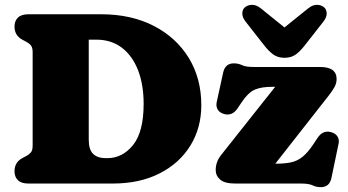

<svg xmlns="http://www.w3.org/2000/svg" viewBox="-20 -759 1440 794"><path d="M40 -51Q40 -88 73 -105.5L89 -114Q100.5 -120 107.8 -128.8Q115 -137.5 115 -157V-543Q115 -562.5 107.8 -571.2Q100.5 -580 89 -586L73 -594.5Q40 -612 40 -649Q40 -672.5 54.2 -686.2Q68.5 -700 97.5 -700H398Q522.5 -700 615.8 -652Q709 -604 760.8 -519.2Q812.5 -434.5 812.5 -324Q812.5 -230.5 767.5 -157.2Q722.5 -84 640.2 -42Q558 0 446.5 0H97.5Q68 0 54 -13.8Q40 -27.5 40 -51ZM424 -105Q486.5 -105 530.2 -159.2Q574 -213.5 574 -329.5Q574 -409 550.8 -468.8Q527.5 -528.5 483.8 -561.8Q440 -595 378.5 -595H347V-181Q347 -140.5 365 -122.8Q383 -105 417.5 -105ZM1338 -362 1118.5 -82Q1156.5 -82 1183 -87.5Q1209.5 -93 1231.5 -110.8Q1253.5 -128.5 1277.5 -165L1293.5 -189Q1314.5 -221 1347.5 -213Q1367 -208 1375.5 -194.8Q1384 -181.5 1380 -164L1350.5 -22.5Q1342.5 15 1306.5 15Q1288 15 1272.8 7.5Q1257.5 0 1223.5 0H952.5Q909.5 0 890.8 -16Q872 -32 872 -56Q872 -90.5 896 -120L1118 -400H1106Q1060.5 -400 1033.5 -388.2Q1006.5 -376.5 980 -337L962.5 -311Q941 -279 908.5 -287Q889 -292 880.8 -305.2Q872.5 -318.5 876 -336L903 -459.5Q911.5 -497 947 -497Q965.5 -497 981 -489.5Q996.5 -482 1030 -482H1304Q1372 -482 1372 -432Q1372 -415.5 1363.8 -399.8Q1355.5 -384 1338 -362ZM1240.5 -571.5Q1221.5 -547 1202.8 -533.5Q1184 -520 1156.5 -520Q1129 -520 1110.2 -533.5Q1091.5 -547 1072.5 -571.5L996.5 -668.5Q981.5 -687.5 982 -703.5Q982.5 -719.5 992 -728Q1003.5 -738.5 1021.8 -739Q1040 -739.5 1058.5 -724.5L1156.5 -645.5L1254.5 -724.5Q1273.5 -739.5 1291.5 -739Q1309.5 -738.5 1321 -728Q1330.5 -719.5 1331 -703.5Q1331.5 -687.5 1316.5 -668.5Z"/></svg>

Font: Fraunces 9pt S100 Black
Style: Regular
Weight: 900
Version: Version 1.000; ttfautohint (v1.8.3)